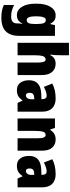

<svg xmlns="http://www.w3.org/2000/svg" viewBox="880 -1680 1040 2840"><g transform="rotate(90 1400.0 -260.0)"><path d="M275 -418Q311 -418 323 -384.5Q335 -351 335 -282V-256Q335 -194 322.5 -164.5Q310 -135 276 -135Q221 -135 221 -272Q221 -418 275 -418ZM206 -563Q129 -563 81.5 -487.5Q34 -412 34 -274Q34 -139 80.5 -64.5Q127 10 203 10Q252 10 280.5 -11Q309 -32 326 -70H332Q329 -53 327.5 -32.5Q326 -12 326 2V10Q326 95 226 95Q175 95 137.5 84.5Q100 74 54 52V203Q129 240 240 240Q381 240 446 172Q511 104 511 -25V-553H351L337 -485H330Q311 -524 282.5 -543.5Q254 -563 206 -563Z M797 -760H613V0H797V-247Q797 -331 810 -373Q823 -415 861 -415Q905 -415 905 -304V0H1090V-360Q1090 -462 1042.5 -512.5Q995 -563 923 -563Q834 -563 796 -485H787Q792 -513 794.5 -551.5Q797 -590 797 -638Z M1448 -247V-201Q1448 -166 1431 -144.5Q1414 -123 1391 -123Q1353 -123 1353 -179Q1353 -241 1417 -245ZM1439 -563Q1305 -563 1216 -513L1265 -389Q1344 -430 1396 -430Q1447 -430 1447 -363V-353L1369 -350Q1167 -342 1167 -169Q1167 -90 1204.5 -40Q1242 10 1310 10Q1368 10 1401.5 -10Q1435 -30 1466 -73H1469L1502 0H1632V-363Q1632 -462 1580 -512.5Q1528 -563 1439 -563Z M2043 -563Q1948 -563 1903 -483H1896L1872 -553H1732V0H1916V-247Q1916 -335 1928 -375Q1940 -415 1977 -415Q2025 -415 2025 -304V0H2209V-360Q2209 -462 2163.5 -512.5Q2118 -563 2043 -563Z M2567 -247V-201Q2567 -166 2550 -144.5Q2533 -123 2510 -123Q2472 -123 2472 -179Q2472 -241 2536 -245ZM2558 -563Q2424 -563 2335 -513L2384 -389Q2463 -430 2515 -430Q2566 -430 2566 -363V-353L2488 -350Q2286 -342 2286 -169Q2286 -90 2323.5 -40Q2361 10 2429 10Q2487 10 2520.5 -10Q2554 -30 2585 -73H2588L2621 0H2751V-363Q2751 -462 2699 -512.5Q2647 -563 2558 -563Z"/></g></svg>

Font: Noto Sans Display SemiCondensed Black
Style: Regular
Weight: 900
Width: 4
Designer: Monotype Design Team
Foundry: Monotype Imaging Inc.
Version: Version 1.900